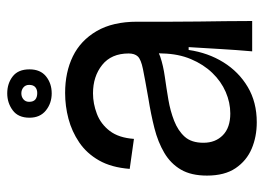

<svg xmlns="http://www.w3.org/2000/svg" viewBox="-122 -612 747 544"><g transform="rotate(-90 252.0 -340.5)"><path d="M177 13Q136 13 102 -1.5Q68 -16 47 -47Q26 -78 26 -128Q26 -173 43 -202Q60 -231 90.5 -249Q121 -267 160.5 -277Q200 -287 244 -294Q301 -304 328 -309.5Q355 -315 363.5 -324Q372 -333 372 -350Q372 -399 339.5 -425Q307 -451 259 -451Q230 -451 201 -440Q172 -429 152.5 -403.5Q133 -378 130 -335L45 -347Q49 -399 69 -434Q89 -469 120 -490Q151 -511 187 -520.5Q223 -530 260 -530Q319 -530 364 -508Q409 -486 435.5 -440.5Q462 -395 462 -326V-228Q462 -190 462.5 -152Q463 -114 463.5 -76Q464 -38 464 0H378Q382 -45 384.5 -88.5Q387 -132 390 -180H382Q374 -125 347 -81.5Q320 -38 277 -12.5Q234 13 177 13ZM202 -62Q233 -62 263 -75Q293 -88 317 -113Q341 -138 356 -173.5Q371 -209 372 -254L373 -276L399 -285Q388 -269 363 -260.5Q338 -252 306 -247.5Q274 -243 241.5 -237.5Q209 -232 181 -221Q153 -210 136 -191Q119 -172 119 -138Q119 -104 140.5 -83Q162 -62 202 -62ZM259 -568Q231 -568 210.5 -584.5Q190 -601 190 -631Q190 -663 211 -678.5Q232 -694 259 -694Q287 -694 307 -678.5Q327 -663 327 -631Q327 -600 307 -584Q287 -568 259 -568ZM260 -609Q270 -609 276.5 -614.5Q283 -620 283 -632Q283 -642 276 -648Q269 -654 259 -654Q249 -654 242 -648Q235 -642 235 -632Q235 -620 241.5 -614.5Q248 -609 260 -609Z"/></g></svg>

Font: Bricolage Grotesque 96pt ExtraBold 96pt
Style: Regular
Weight: 400
Version: Version 1.001;gftools[0.9.33.dev8+g029e19f]